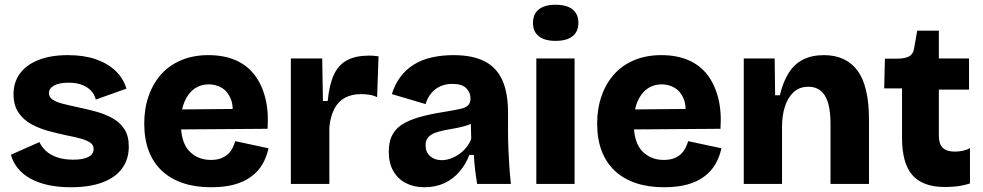

<svg xmlns="http://www.w3.org/2000/svg" viewBox="-20 -774 4135 808"><path d="M278 14Q225 14 182 4.5Q139 -5 107 -23Q75 -41 54.5 -66.5Q34 -92 26 -123L146 -176Q153 -159 170.5 -141.5Q188 -124 217.5 -113Q247 -102 289 -102Q329 -102 351.5 -113.5Q374 -125 374 -147Q374 -163 361.5 -172.5Q349 -182 324 -189.5Q299 -197 262 -204Q224 -212 185 -222.5Q146 -233 112 -251.5Q78 -270 57.5 -300.5Q37 -331 37 -378Q37 -427 63 -463.5Q89 -500 140.5 -521Q192 -542 266 -542Q332 -542 382 -525Q432 -508 465.5 -476.5Q499 -445 512 -401L383 -355Q378 -377 362.5 -393Q347 -409 323.5 -417.5Q300 -426 268 -426Q229 -426 207.5 -414Q186 -402 186 -382Q186 -366 200.5 -355.5Q215 -345 242 -338Q269 -331 306 -323Q345 -315 383.5 -304.5Q422 -294 453.5 -276.5Q485 -259 503.5 -230.5Q522 -202 522 -157Q522 -104 494 -65.5Q466 -27 411.5 -6.5Q357 14 278 14Z M868 14Q802 14 750 -3.5Q698 -21 661.5 -55Q625 -89 606 -139Q587 -189 587 -254Q587 -317 605.5 -370Q624 -423 658.5 -461.5Q693 -500 743.5 -521Q794 -542 857 -542Q921 -542 969.5 -521.5Q1018 -501 1049.5 -461Q1081 -421 1096 -363.5Q1111 -306 1106 -232L693 -229V-313L1014 -316L957 -277Q964 -327 951 -358.5Q938 -390 913 -404.5Q888 -419 859 -419Q824 -419 797.5 -400Q771 -381 756 -345Q741 -309 741 -257Q741 -175 776.5 -138Q812 -101 867 -101Q894 -101 912 -108.5Q930 -116 941.5 -127.5Q953 -139 959.5 -153Q966 -167 970 -180L1110 -150Q1102 -113 1084.5 -83Q1067 -53 1037.5 -31Q1008 -9 966.5 2.5Q925 14 868 14Z M1204 0V-245V-528H1336L1339 -349H1359Q1366 -419 1385.5 -460.5Q1405 -502 1441.5 -521Q1478 -540 1532 -540Q1540 -540 1550 -539.5Q1560 -539 1573 -537L1567 -365Q1551 -373 1532.5 -375.5Q1514 -378 1500 -378Q1461 -378 1432.5 -363Q1404 -348 1387.5 -317Q1371 -286 1366 -239V0Z M1766 14Q1722 14 1688 -3.5Q1654 -21 1635 -54.5Q1616 -88 1616 -136Q1616 -181 1633.5 -210.5Q1651 -240 1684.5 -257.5Q1718 -275 1765 -286.5Q1812 -298 1872 -307Q1901 -312 1920.5 -316.5Q1940 -321 1950 -331Q1960 -341 1960 -360Q1960 -385 1942 -403Q1924 -421 1884 -421Q1856 -421 1833.5 -411Q1811 -401 1795 -382Q1779 -363 1771 -336L1629 -378Q1642 -420 1665.5 -451Q1689 -482 1722 -502.5Q1755 -523 1797.5 -532.5Q1840 -542 1888 -542Q1968 -542 2018.5 -516.5Q2069 -491 2093.5 -437.5Q2118 -384 2118 -300V-219Q2118 -183 2119.5 -146.5Q2121 -110 2123.5 -73.5Q2126 -37 2130 0H1988Q1984 -23 1980 -55.5Q1976 -88 1974 -122H1955Q1941 -84 1914.5 -52.5Q1888 -21 1850.5 -3.5Q1813 14 1766 14ZM1839 -100Q1857 -100 1875.5 -106.5Q1894 -113 1911 -124.5Q1928 -136 1942 -153Q1956 -170 1963 -190L1961 -269L1983 -264Q1964 -252 1941 -245Q1918 -238 1894.5 -234Q1871 -230 1848.5 -225.5Q1826 -221 1808.5 -214Q1791 -207 1781 -195Q1771 -183 1771 -162Q1771 -134 1790 -117Q1809 -100 1839 -100Z M2237 0V-528H2398V0ZM2318 -602Q2272 -602 2247.5 -621.5Q2223 -641 2223 -677Q2223 -715 2247.5 -734.5Q2272 -754 2318 -754Q2365 -754 2389.5 -734.5Q2414 -715 2414 -678Q2414 -641 2389.5 -621.5Q2365 -602 2318 -602Z M2774 14Q2708 14 2656 -3.5Q2604 -21 2567.5 -55Q2531 -89 2512 -139Q2493 -189 2493 -254Q2493 -317 2511.5 -370Q2530 -423 2564.5 -461.5Q2599 -500 2649.5 -521Q2700 -542 2763 -542Q2827 -542 2875.5 -521.5Q2924 -501 2955.5 -461Q2987 -421 3002 -363.5Q3017 -306 3012 -232L2599 -229V-313L2920 -316L2863 -277Q2870 -327 2857 -358.5Q2844 -390 2819 -404.5Q2794 -419 2765 -419Q2730 -419 2703.5 -400Q2677 -381 2662 -345Q2647 -309 2647 -257Q2647 -175 2682.5 -138Q2718 -101 2773 -101Q2800 -101 2818 -108.5Q2836 -116 2847.5 -127.5Q2859 -139 2865.5 -153Q2872 -167 2876 -180L3016 -150Q3008 -113 2990.5 -83Q2973 -53 2943.5 -31Q2914 -9 2872.5 2.5Q2831 14 2774 14Z M3110 0V-318V-528H3240L3242 -373H3262Q3275 -429 3299 -467Q3323 -505 3360 -523.5Q3397 -542 3447 -542Q3540 -542 3588.5 -477Q3637 -412 3637 -270V0H3475V-252Q3475 -334 3451.5 -371.5Q3428 -409 3382 -409Q3344 -409 3319.5 -386Q3295 -363 3283 -325Q3271 -287 3271 -240V0Z M3957 13Q3864 13 3820 -36.5Q3776 -86 3776 -195V-402H3701L3704 -527H3758Q3790 -528 3806.5 -537Q3823 -546 3827 -571L3840 -645H3931V-528H4058V-397H3931V-202Q3931 -168 3947.5 -152Q3964 -136 3998 -136Q4017 -136 4034 -140Q4051 -144 4062 -151V-2Q4030 8 4003.5 10.5Q3977 13 3957 13Z"/></svg>

Font: Bricolage Grotesque ExtraBold
Style: Regular
Weight: 800
Designer: Mathieu Triay
Foundry: Atelier Triay
Version: Version 1.001;gftools[0.9.33.dev8+g029e19f]